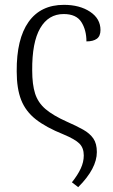

<svg xmlns="http://www.w3.org/2000/svg" viewBox="-20 -564 465 793"><path d="M49 -269Q48 -403 98 -473.5Q148 -544 244 -544Q309 -544 352 -515.5Q395 -487 395 -440Q395 -415 380 -404Q365 -393 337 -393Q337 -440 316 -473Q295 -506 243 -506Q180 -506 146 -447.5Q112 -389 113 -273Q113 -215 125 -177.5Q137 -140 168 -113.5Q199 -87 257 -61Q296 -44 323.5 -28.5Q351 -13 365.5 8Q380 29 380 64Q380 132 303 209L277 189Q301 159 313.5 132Q326 105 326 78Q326 47 308 29Q290 11 242 -9Q170 -38 128 -71Q86 -104 67.5 -151Q49 -198 49 -269Z"/></svg>

Font: Noto Serif SemiCondensed Light
Style: Regular
Weight: 300
Width: 4
Designer: Monotype Design Team
Foundry: Monotype Imaging Inc.
Version: Version 2.013